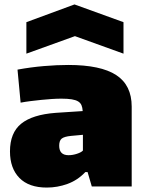

<svg xmlns="http://www.w3.org/2000/svg" viewBox="-20 -841 661 866"><path d="M191 5Q110 5 67.5 -38.5Q25 -82 25 -158Q25 -242 75.5 -283Q126 -324 231 -332L353 -340Q352 -356 347.5 -366.5Q343 -377 332.5 -383.5Q322 -390 303.5 -393Q285 -396 257 -396Q237 -396 214 -394.5Q191 -393 166.5 -390.5Q142 -388 118 -385Q94 -382 73 -378L59 -527Q119 -538 178 -543Q237 -548 288 -548Q434 -548 504 -502.5Q574 -457 574 -360V0H394L375 -65H365Q330 -28 284.5 -11.5Q239 5 191 5ZM289 -141Q308 -141 327.5 -147.5Q347 -154 354 -162V-233L300 -228Q270 -225 258.5 -216Q247 -207 247 -184Q247 -141 289 -141ZM99 -741 316 -821 537 -741V-599L318 -678L99 -599Z"/></svg>

Font: Plata Sans Black
Style: Regular
Weight: 900
Designer: Pablo Impallari, Andres Torresi, & Cristiano Sobral
Foundry: Pablo Impallari, Andres Torresi, & Cristiano Sobral
Version: Version 1.00;December 28, 2019;FontCreator 12.0.0.2547 64-bi